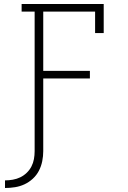

<svg xmlns="http://www.w3.org/2000/svg" viewBox="-20 -755 640 959"><path d="M5 184V146Q24 146 44 142.5Q64 139 81.5 130.5Q99 122 113.5 108Q128 94 137 76.5Q146 59 149.5 39.5Q153 20 153 0V-697H88V-735H498V-590H455V-697H196V-401H429V-363H196V0Q196 25 191 50Q186 75 174.5 97.5Q163 120 144 137.5Q125 155 102.5 165.5Q80 176 55 180Q30 184 5 184Z"/></svg>

Font: Iosevka Slab XLtEx
Style: Regular
Weight: 200
Width: 7
Monospace: yes
Designer: Belleve Invis
Foundry: Belleve Invis
Version: Version 11.1.0; ttfautohint (v1.8.3)